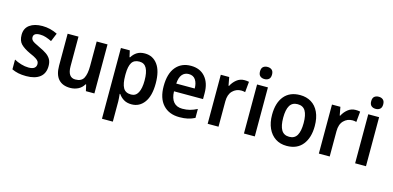

<svg xmlns="http://www.w3.org/2000/svg" viewBox="-84 -1332 4198 2050"><g transform="rotate(15 2015.0 -307.0)"><path d="M406 -207Q406 -125 352.5 -83Q299 -41 201 -41Q151 -41 113.5 -49Q76 -57 42 -73V-181Q76 -162 119 -149Q162 -136 202 -136Q246 -136 266 -152Q286 -168 286 -196Q286 -211 279 -224Q272 -237 249 -252Q226 -267 179 -287Q110 -319 75.5 -354Q41 -389 41 -455Q41 -527 93 -565Q145 -603 233 -603Q320 -603 400 -563L362 -471Q329 -487 298 -497.5Q267 -508 232 -508Q160 -508 160 -460Q160 -444 168.5 -431.5Q177 -419 200 -406Q223 -393 266 -373Q308 -354 339.5 -332.5Q371 -311 388.5 -281.5Q406 -252 406 -207Z M954 -593V-51H860L844 -121H838Q814 -80 774 -60.5Q734 -41 687 -41Q603 -41 558 -90.5Q513 -140 513 -240V-593H633V-266Q633 -142 718 -142Q785 -142 809.5 -188Q834 -234 834 -322V-593Z M1366 -603Q1454 -603 1506.5 -532Q1559 -461 1559 -323Q1559 -186 1506 -113.5Q1453 -41 1366 -41Q1314 -41 1279 -62.5Q1244 -84 1222 -117H1216Q1218 -95 1220 -73.5Q1222 -52 1222 -36V189H1102V-593H1200L1216 -522H1222Q1245 -560 1279.5 -581.5Q1314 -603 1366 -603ZM1332 -504Q1273 -504 1248 -464Q1223 -424 1222 -339V-320Q1222 -231 1247 -186Q1272 -141 1334 -141Q1386 -141 1411 -188.5Q1436 -236 1436 -323Q1436 -412 1411 -458Q1386 -504 1332 -504Z M1875 -603Q1976 -603 2033 -537Q2090 -471 2090 -359V-293H1769Q1771 -216 1805 -176Q1839 -136 1902 -136Q1948 -136 1985.5 -146Q2023 -156 2064 -177V-78Q2027 -59 1987 -50Q1947 -41 1895 -41Q1779 -41 1713.5 -113Q1648 -185 1648 -318Q1648 -457 1709 -530Q1770 -603 1875 -603ZM1875 -512Q1830 -512 1802.5 -479.5Q1775 -447 1771 -379H1975Q1975 -437 1950.5 -474.5Q1926 -512 1875 -512Z M2466 -603Q2477 -603 2490.5 -602Q2504 -601 2516 -598L2505 -481Q2496 -484 2483.5 -485.5Q2471 -487 2462 -487Q2405 -487 2365.5 -447Q2326 -407 2326 -331V-51H2206V-593H2299L2316 -501H2322Q2343 -543 2380 -573Q2417 -603 2466 -603Z M2668 -803Q2697 -803 2715.5 -787Q2734 -771 2734 -736Q2734 -701 2715.5 -685Q2697 -669 2668 -669Q2638 -669 2619.5 -685Q2601 -701 2601 -736Q2601 -772 2619.5 -787.5Q2638 -803 2668 -803ZM2727 -593V-51H2607V-593Z M3317 -323Q3317 -194 3256 -117.5Q3195 -41 3080 -41Q3008 -41 2955.5 -75.5Q2903 -110 2874 -173.5Q2845 -237 2845 -323Q2845 -455 2906.5 -529Q2968 -603 3082 -603Q3152 -603 3205 -571Q3258 -539 3287.5 -476Q3317 -413 3317 -323ZM2968 -323Q2968 -234 2995 -188Q3022 -142 3082 -142Q3141 -142 3167.5 -188Q3194 -234 3194 -323Q3194 -412 3167.5 -457Q3141 -502 3081 -502Q3022 -502 2995 -457Q2968 -412 2968 -323Z M3695 -603Q3706 -603 3719.5 -602Q3733 -601 3745 -598L3734 -481Q3725 -484 3712.5 -485.5Q3700 -487 3691 -487Q3634 -487 3594.5 -447Q3555 -407 3555 -331V-51H3435V-593H3528L3545 -501H3551Q3572 -543 3609 -573Q3646 -603 3695 -603Z M3897 -803Q3926 -803 3944.5 -787Q3963 -771 3963 -736Q3963 -701 3944.5 -685Q3926 -669 3897 -669Q3867 -669 3848.5 -685Q3830 -701 3830 -736Q3830 -772 3848.5 -787.5Q3867 -803 3897 -803ZM3956 -593V-51H3836V-593Z"/></g></svg>

Font: Noto Sans Tamil UI SemiCondensed SemiBold
Style: Regular
Weight: 600
Width: 4
Designer: Jelle Bosma - Monotype Design Team
Foundry: Monotype Imaging Inc.
Version: Version 2.004; ttfautohint (v1.8.4.7-5d5b)